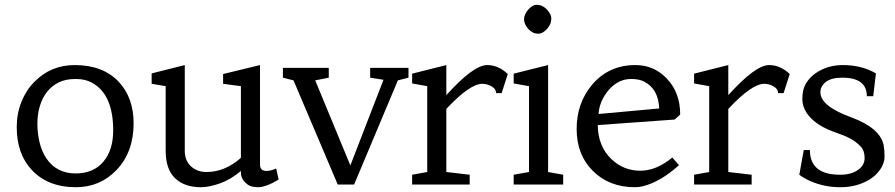

<svg xmlns="http://www.w3.org/2000/svg" viewBox="-20 -764 3707 795"><path d="M49.3 -237.3Q49.3 -293.5 68.6 -341.8Q87.9 -390.1 121.1 -423.8Q189.5 -494.6 289.6 -494.6Q405.8 -494.6 471.2 -425.8Q533.2 -359.9 533.2 -253.4Q533.2 -134.8 462.9 -60.5Q394.5 11.2 293.9 11.2Q179.2 11.2 112.3 -59.6Q49.3 -126 49.3 -237.3ZM171.9 -108.4Q213.9 -45.9 293 -45.9Q367.2 -45.9 408.2 -94.7Q448.7 -142.6 448.7 -224.1Q448.7 -368.7 366.2 -418.5Q335.4 -437 293.5 -437Q251.5 -437 222.7 -422.6Q193.8 -408.2 174.3 -383.1Q154.8 -357.9 144.8 -324.2Q134.8 -290.5 134.8 -251.2Q134.8 -211.9 143.8 -174.6Q152.8 -137.2 171.9 -108.4Z M1133.8 -20.5Q1080.6 11.2 1048.8 11.2Q1018.6 11.2 1003.9 -1Q977.5 -21.5 977.5 -49.3V-56.2Q935.5 -20.5 890.6 -4.6Q845.7 11.2 812 11.2Q743.7 11.2 704.8 -26.1Q666 -63.5 666 -139.2V-407.2L607.9 -417V-460L745.1 -494.6V-139.2Q745.1 -95.2 775.4 -71.3Q800.3 -51.8 834 -51.8Q889.2 -51.8 937.5 -81.1Q959.5 -93.8 977.5 -110.8V-407.2L903.8 -417V-457.5L1056.6 -494.6V-82.5Q1056.6 -56.2 1083 -56.2Q1101.6 -56.2 1123.5 -66.4Z M1446.3 0H1378.4L1195.3 -431.2L1151.4 -442.4V-482.9H1341.3V-442.4L1285.2 -431.2L1430.7 -79.1L1567.9 -433.6L1512.7 -442.4V-482.9H1671.4V-442.4L1627.4 -431.2Z M1749 -407.2 1686.5 -418.5V-459L1828.1 -494.6V-370.1Q1940.4 -494.6 1997.1 -494.6Q2043.5 -494.6 2082.5 -457.5L2057.1 -378.4H2034.2Q2034.2 -402.3 1997.6 -414.1Q1987.3 -417 1977.1 -417Q1925.3 -417 1828.1 -313V-51.8L1924.8 -40.5V0H1686.5V-40.5L1749 -51.8Z M2249.5 -51.8 2312 -40.5V0H2106.9V-40.5L2170.4 -51.8V-407.2L2106.9 -418.5V-459L2249.5 -494.6ZM2167.5 -724.6Q2185.5 -744.1 2200.4 -744.1Q2215.3 -744.1 2225.8 -738.8Q2236.3 -733.4 2244.6 -724.6Q2262.7 -704.6 2262.7 -689.2Q2262.7 -673.8 2257.6 -663.1Q2252.4 -652.3 2244.6 -643.6Q2226.1 -624.5 2210.7 -624.5Q2195.3 -624.5 2185.5 -629.9Q2175.8 -635.3 2167.7 -643.8Q2159.7 -652.3 2154.8 -663.1Q2149.9 -673.8 2149.9 -684.3Q2149.9 -694.8 2154.8 -705.3Q2159.7 -715.8 2167.5 -724.6Z M2763.7 -111.8 2791.5 -80.1Q2713.9 -10.3 2641.1 7.3Q2625 11.2 2609.4 11.2Q2502 11.2 2434.6 -56.6Q2367.7 -123 2367.7 -230Q2367.7 -336.4 2430.7 -412.1Q2500 -494.6 2610.8 -494.6Q2687.5 -494.6 2740.2 -439.5Q2796.4 -381.8 2796.4 -289.6L2773.4 -269L2455.1 -246.1Q2456.1 -157.2 2512.7 -104Q2563.5 -57.1 2630.9 -57.1Q2698.2 -57.1 2763.7 -111.8ZM2458.5 -292 2709.5 -314.9Q2706.1 -396 2647 -426.3Q2626 -437 2593.3 -437Q2560.5 -437 2534.9 -420.9Q2509.3 -404.8 2492.7 -381.8Q2460.9 -338.4 2458.5 -292Z M2916.5 -407.2 2854 -418.5V-459L2995.6 -494.6V-370.1Q3107.9 -494.6 3164.6 -494.6Q3210.9 -494.6 3250 -457.5L3224.6 -378.4H3201.7Q3201.7 -402.3 3165 -414.1Q3154.8 -417 3144.5 -417Q3092.8 -417 2995.6 -313V-51.8L3092.3 -40.5V0H2854V-40.5L2916.5 -51.8Z M3333.5 -142.6Q3333.5 -40.5 3458.5 -40.5Q3505.9 -40.5 3534.2 -61.5Q3560.1 -80.6 3560.1 -109.4Q3560.1 -139.6 3544.9 -156.2Q3515.1 -189 3458.7 -208.5Q3402.3 -228 3374.3 -245.8Q3346.2 -263.7 3330.1 -283.2Q3302.2 -316.4 3302.2 -354.7Q3302.2 -393.1 3316.7 -417.5Q3331.1 -441.9 3354.5 -459Q3404.3 -494.6 3469.7 -494.6Q3548.3 -494.6 3606.9 -460L3595.7 -365.7H3569.3Q3569.3 -442.4 3467.3 -442.4Q3422.9 -442.4 3399.9 -425Q3377 -407.7 3377 -381.8Q3377 -324.7 3504.4 -278.3Q3623.5 -234.4 3638.7 -163.6Q3642.6 -143.6 3642.6 -116Q3642.6 -88.4 3624.8 -62.5Q3606.9 -36.6 3580.1 -20.5Q3527.8 11.2 3459.5 11.2Q3392.6 11.2 3334.5 -14.6Q3308.6 -25.9 3289.6 -40.5L3308.1 -142.6Z"/></svg>

Font: Habibi
Style: Regular
Weight: 400
Designer: Magnus Gaarde
Foundry: Magnus Gaarde
Version: Version 1.001